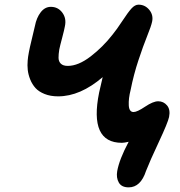

<svg xmlns="http://www.w3.org/2000/svg" viewBox="-20 -640 767 819"><path d="M528.8 159.2Q498.5 159.2 486.8 138.7Q475.1 118.2 480 89.8Q488.8 40 528.8 -35.2Q508.8 -30.8 500 -30.8Q359.4 -30.8 402.8 -245.1Q407.7 -268.6 418 -311Q322.3 -229 228 -229Q195.3 -229 170.4 -239Q145.5 -249 131.3 -264.6Q117.2 -280.3 108.9 -301Q100.6 -321.8 98.4 -341.6Q96.2 -361.3 98.1 -381.8Q100.1 -409.7 114.3 -467.3Q128.4 -524.9 128.9 -528.8Q135.7 -564.5 153.6 -587.6Q171.4 -610.8 196.8 -610.8Q227.5 -610.8 245.8 -586.2Q264.2 -561.5 256.8 -527.8Q254.4 -513.7 245.4 -479.7Q236.3 -445.8 232.9 -429.2Q229.5 -408.7 229.7 -393.1Q230 -377.4 239.7 -368.2Q249.5 -358.9 269 -358.9Q314 -358.9 366.5 -399.2Q418.9 -439.5 460 -492.2Q478 -514.2 502 -550.8Q525.9 -587.4 540.8 -603.8Q555.7 -620.1 570.8 -620.1Q598.6 -620.1 616.7 -598.1Q634.8 -576.2 628.9 -547.9Q625 -528.8 607.9 -486.6Q590.8 -444.3 570.6 -383.3Q550.3 -322.3 537.1 -255.9Q527.8 -219.7 529.3 -190.9Q530.8 -162.1 549.8 -162.1Q564.9 -162.1 599.1 -185.1Q633.3 -208 654.8 -208Q677.7 -208 692.6 -190.2Q707.5 -172.4 701.2 -141.1Q696.3 -117.2 657.5 -34.4Q618.7 48.3 603 88.9Q580.1 159.2 528.8 159.2Z"/></svg>

Font: Shantell Sans Irregular Bouncy
Style: Italic
Weight: 600
Italic angle: -11.31°
Designer: Stephen Nixon, Anya Danilova, Shantell Martin
Foundry: Arrow Type
Version: Version 1.006;[9816181b4]